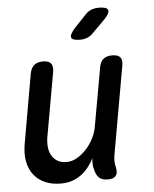

<svg xmlns="http://www.w3.org/2000/svg" viewBox="-55 -831 710 888"><g transform="rotate(-5 300.0 -387.5)"><path d="M410 10Q383 10 369.5 -2.5Q356 -15 350 -41Q346 -54 345.5 -68Q345 -82 347 -95Q323 -46 284 -18Q245 10 192 10Q150 10 118.5 -4Q87 -18 67 -43.5Q47 -69 40 -104.5Q33 -140 40 -183L97 -508Q102 -535 117 -547.5Q132 -560 158 -560Q184 -560 194.5 -547.5Q205 -535 201 -508L148 -210Q144 -186 146 -164Q148 -142 157.5 -125Q167 -108 184 -97.5Q201 -87 227 -87Q253 -87 277 -101.5Q301 -116 320.5 -137.5Q340 -159 353 -185Q366 -211 370 -234L419 -508Q423 -535 438 -547.5Q453 -560 479 -560Q506 -560 516.5 -547.5Q527 -535 522 -508L449 -96Q447 -82 447.5 -68.5Q448 -55 452 -41Q457 -15 446.5 -2.5Q436 10 410 10ZM402 -673Q389 -658 373 -651.5Q357 -645 339 -645Q302 -645 297.5 -658.5Q293 -672 320 -702L370 -755Q385 -772 401 -778.5Q417 -785 437 -785Q475 -785 479.5 -770.5Q484 -756 456 -727Z"/></g></svg>

Font: Maple Mono NL Medium
Style: Italic
Weight: 500
Italic angle: -10°
Monospace: yes
Designer: subframe7536
Version: Version 7.000